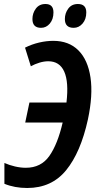

<svg xmlns="http://www.w3.org/2000/svg" viewBox="-20 -929 483 959"><path d="M116 10Q53 10 2 -11V-115Q27 -104 55 -97.5Q83 -91 109 -91Q185 -91 226.5 -150Q268 -209 293 -317H106L127 -417H312Q324 -519 301 -571Q278 -623 221 -623Q200 -623 177 -616Q154 -609 134 -598L105 -691Q139 -708 175.5 -716.5Q212 -725 246 -725Q324 -725 371.5 -677.5Q419 -630 432 -542Q445 -454 419 -332Q383 -168 310.5 -79Q238 10 116 10ZM348 -790Q304 -790 304 -834Q304 -863 321 -886Q338 -909 369 -909Q411 -909 411 -867Q411 -833 392.5 -811.5Q374 -790 348 -790ZM185 -790Q142 -790 142 -834Q142 -863 159 -886Q176 -909 207 -909Q247 -909 247 -867Q247 -833 229 -811.5Q211 -790 185 -790Z"/></svg>

Font: Noto Sans ExtraCondensed SemiBold
Style: Italic
Weight: 600
Width: 2
Italic angle: -12°
Designer: Monotype Design Team
Foundry: Monotype Imaging Inc.
Version: Version 2.013; ttfautohint (v1.8.4.7-5d5b)